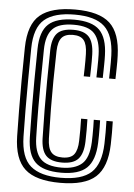

<svg xmlns="http://www.w3.org/2000/svg" viewBox="-56 -853 630 905"><g transform="rotate(5 258.5 -400.0)"><path d="M263.2 10Q147.2 10 95.9 -36.8Q44.5 -83.5 42.2 -191Q41 -250.8 40.4 -315.9Q39.8 -381 40.1 -454.1Q40.5 -527.2 42 -611Q44 -721.2 97.4 -765.6Q150.8 -810 263.2 -810Q377.2 -810 427.6 -763.5Q478 -717 481.2 -610Q481.8 -597.8 481.8 -583.6Q481.8 -569.5 481.5 -555Q481.2 -540.5 481 -526.5Q480.8 -512.5 480.2 -500H450.2Q450.8 -516.5 451.1 -535.8Q451.5 -555 451.6 -574.1Q451.8 -593.2 451.2 -609Q448.2 -704 404.5 -745Q360.8 -786 263.2 -786Q166 -786 119.8 -746.6Q73.5 -707.2 72.2 -610Q71.2 -534 70.8 -462.1Q70.2 -390.2 70.6 -322.9Q71 -255.5 72.2 -192Q74.2 -93.5 120.6 -53.8Q167 -14 263.2 -14Q363.2 -14 407.8 -55.2Q452.2 -96.5 455.2 -192Q456 -215.2 456 -246Q456 -276.8 455.2 -300H485.2Q486 -276 486 -245.5Q486 -215 485.2 -191Q482.2 -83.5 430.8 -36.8Q379.2 10 263.2 10ZM263.2 -38Q178.5 -38 141.2 -73.8Q104 -109.5 102.2 -192Q100.8 -266.2 100.2 -331.2Q99.8 -396.2 100.2 -463.2Q100.8 -530.2 102 -610Q103.2 -692.5 141.1 -727.2Q179 -762 263.2 -762Q346.8 -762 382.8 -725.8Q418.8 -689.5 421.2 -608Q421.5 -598.2 421.6 -587.5Q421.8 -576.8 421.5 -564Q421.2 -551.2 421 -535.5Q420.8 -519.8 420.2 -500H390.2Q391 -528.5 391.2 -547.8Q391.5 -567 391.6 -581Q391.8 -595 391.2 -607.5Q389.5 -674.5 361.2 -706.2Q333 -738 263.2 -738Q192.2 -738 162.8 -707.4Q133.2 -676.8 132.2 -609Q131.2 -529 130.5 -464.1Q129.8 -399.2 130 -335.1Q130.2 -271 132.2 -193Q134 -124 163.8 -93Q193.5 -62 263.2 -62Q326.2 -62 359.1 -90.6Q392 -119.2 395.2 -194Q395.8 -205.5 396 -225.4Q396.2 -245.2 396.1 -265.9Q396 -286.5 395.2 -300H425.2Q425.8 -287.5 425.9 -268.5Q426 -249.5 426 -229.4Q426 -209.2 425.2 -193Q422 -110 384.2 -74Q346.5 -38 263.2 -38ZM263.2 -86Q210.5 -86 187.1 -111.2Q163.8 -136.5 162.5 -193Q160.8 -265.2 160.2 -330.4Q159.8 -395.5 160.2 -463Q160.8 -530.5 162.2 -609Q163.5 -664.2 186.2 -689.1Q209 -714 263.2 -714Q313.5 -714 336.5 -689.1Q359.5 -664.2 361.2 -606Q361.8 -591.5 361.6 -572.9Q361.5 -554.2 361.1 -535.1Q360.8 -516 360.2 -500H330.2Q331 -519.8 331.2 -538.5Q331.5 -557.2 331.6 -574.2Q331.8 -591.2 331.2 -606Q330.2 -650.2 314.8 -670.1Q299.2 -690 263.2 -690Q226.2 -690 209.9 -671Q193.5 -652 192.2 -608Q190.2 -533.5 189.6 -466.9Q189 -400.2 189.6 -333.9Q190.2 -267.5 192.2 -194Q193.5 -149 209.9 -129.5Q226.2 -110 263.2 -110Q302.8 -110 318.5 -130.9Q334.2 -151.8 335.2 -195Q336 -217.5 336 -247.9Q336 -278.2 335.2 -300H365.2Q366 -278.2 366 -247.5Q366 -216.8 365.2 -195Q363.5 -137.8 340.2 -111.9Q317 -86 263.2 -86Z"/></g></svg>

Font: Big Shoulders Inline Text Thin Black
Style: Regular
Weight: 900
Version: Version 2.002